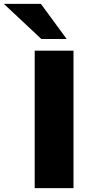

<svg xmlns="http://www.w3.org/2000/svg" viewBox="-96 -965 479 985"><path d="M82 0V-705H281V0ZM116 -765 -76 -945H114L246 -765Z"/></svg>

Font: Nunito Sans 10pt SemiExpanded Black
Style: Regular
Weight: 900
Width: 6
Designer: Vernon Adams
Foundry: Vernon Adams
Version: Version 3.101;gftools[0.9.27]